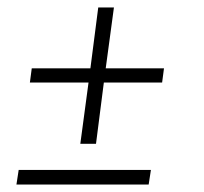

<svg xmlns="http://www.w3.org/2000/svg" viewBox="-20 -495 547 514"><path d="M217 -274H60L65 -312H222L243 -475H285L263 -312H419L414 -274H258L237 -110H195ZM30 -40H384L378 -1H24Z"/></svg>

Font: Bellota Light
Style: Italic
Weight: 300
Italic angle: -7.5°
Designer: Kemie Guaida
Foundry: Kemie Guaida
Version: Version 4.001